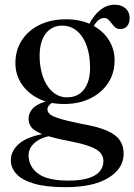

<svg xmlns="http://www.w3.org/2000/svg" viewBox="-20 -550 571 816"><path d="M329.5 -23Q262 -36.5 230.8 -46.8Q199.5 -57 190.5 -66Q181.5 -75 181.5 -84.5Q181.5 -95 189.8 -103.8Q198 -112.5 215 -120L206.5 -126Q166.5 -119 143.5 -106.8Q120.5 -94.5 111 -78.5Q101.5 -62.5 101.5 -44.5Q101.5 -23 115.2 -7Q129 9 166.2 22.5Q203.5 36 273.5 49.5Q331.5 60.5 363.2 72.8Q395 85 407.2 100Q419.5 115 419.5 134.5Q419.5 160 403.5 178.8Q387.5 197.5 354.8 207.5Q322 217.5 271 217.5Q180.5 217.5 141 187.2Q101.5 157 101.5 109Q101.5 79 129 55.5Q156.5 32 209.5 25L202 13Q104.5 25.5 65.2 57.5Q26 89.5 26 130.5Q26 163 49.5 189Q73 215 124 230.2Q175 245.5 258 245.5Q377 245.5 441.2 205.5Q505.5 165.5 505.5 103.5Q505.5 70.5 489.5 46.5Q473.5 22.5 435 5.5Q396.5 -11.5 329.5 -23ZM346.5 -424.5 366.5 -420.5Q383.5 -450.5 395.8 -462Q408 -473.5 422 -473.5Q433.5 -473.5 441 -466.2Q448.5 -459 455 -449.8Q461.5 -440.5 469.8 -433.5Q478 -426.5 491 -426.5Q510 -426.5 520.5 -439.2Q531 -452 531 -473Q531 -499 513.5 -514.5Q496 -530 467.5 -530Q435 -530 407.5 -508.8Q380 -487.5 359 -447.5ZM467 -293.5Q467 -342.5 441.2 -382Q415.5 -421.5 369.2 -444.8Q323 -468 261 -468Q196.5 -468 148 -444.2Q99.5 -420.5 72.5 -378.5Q45.5 -336.5 45.5 -281.5Q45.5 -233 71.5 -193.5Q97.5 -154 144 -131Q190.5 -108 252.5 -108Q315 -108 363.2 -131.5Q411.5 -155 439.2 -196.8Q467 -238.5 467 -293.5ZM241 -441Q292 -442.5 324.5 -400.2Q357 -358 362 -285Q367 -216.5 342.2 -177.2Q317.5 -138 270 -136.5Q236.5 -135 210.5 -154Q184.5 -173 168.5 -208.5Q152.5 -244 149 -292Q146 -337.5 156 -370.5Q166 -403.5 188 -421.8Q210 -440 241 -441Z"/></svg>

Font: Fraunces 60pt
Style: Regular
Weight: 400
Version: Version 1.000;[b76b70a41]